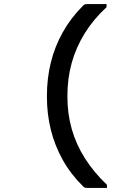

<svg xmlns="http://www.w3.org/2000/svg" viewBox="-20 -776 640 937"><path d="M385 -748Q389 -753 394 -754.5Q399 -756 405 -756Q421 -756 436 -756Q451 -756 467 -756Q483 -756 500 -756V-741Q436 -682 393.5 -613.5Q351 -545 330 -469Q309 -393 309 -310V-302Q309 -220 330.5 -145Q352 -70 395 -2.5Q438 65 502 126V141Q484 141 468 141Q452 141 436.5 141Q421 141 405 141Q399 141 394 139.5Q389 138 385 133Q325 74 286 4Q247 -66 228 -143Q209 -220 209 -302V-310Q209 -393 228 -470.5Q247 -548 286 -618Q325 -688 385 -748Z"/></svg>

Font: Recursive Monospace
Style: Regular
Weight: 400
Version: Version 1.047